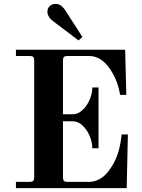

<svg xmlns="http://www.w3.org/2000/svg" viewBox="-20 -968 730 988"><path d="M62 0V-32H132Q146 -32 151 -37Q156 -42 156 -56V-656Q156 -670 151 -675Q146 -680 132 -680H62V-712H624L630 -480H598Q588 -544 558 -594Q509 -680 438 -680H328Q314 -680 309 -675Q304 -670 304 -656V-380H355Q382 -380 405.5 -402.5Q429 -425 442 -456.5Q455 -488 455 -518H487V-205H455Q455 -235 442 -267Q429 -299 405.5 -321.5Q382 -344 355 -344H304V-56Q304 -42 309 -37Q314 -32 328 -32H437Q466 -32 491.5 -46Q517 -60 535 -83Q553 -106 565 -128Q577 -150 585 -174Q591 -190 596.5 -216Q602 -242 604 -259L606 -276H638L632 0ZM224 -908Q224 -926 236 -937Q248 -948 266 -948Q294 -948 315 -916L404 -778L384 -760L252 -860Q224 -882 224 -908Z"/></svg>

Font: Old Standard TT
Style: Bold
Weight: 700
Designer: Alexey Kryukov <alexios@thessalonica.org.ru>
Version: Version 2.2